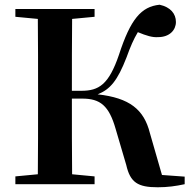

<svg xmlns="http://www.w3.org/2000/svg" viewBox="-20 -779 808 812"><path d="M514 -81C531 -7 563 13 647 13C689 13 724 8 761 0V-32L665 -39L614 -216C589 -316 528 -365 393 -380C446 -401 477 -438 515 -536C532 -583 545 -613 563 -643C599 -628 625 -620 649 -622C697 -622 724 -652 724 -686C724 -721 701 -749 655 -759C577 -751 532 -698 483 -547C440 -421 398 -395 324 -395H284C284 -500 284 -601 285 -699L380 -708V-741H45V-708L140 -699C141 -597 141 -496 141 -394V-346C141 -243 141 -141 140 -42L45 -33V0H380V-33L285 -42C284 -141 284 -242 284 -362H328C404 -362 441 -332 469 -234Z"/></svg>

Font: Noto Serif SC
Style: Bold
Weight: 700
Designer: Ryoko NISHIZUKA 西塚涼子 (kana & ideographs); Frank Grießhammer (Latin, Greek & Cyrillic); Wenlong ZHANG 张文龙 (bopomofo); San
Foundry: Adobe
Version: Version 2.001;hotconv 1.1.0;makeotfexe 2.6.0